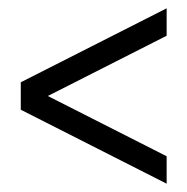

<svg xmlns="http://www.w3.org/2000/svg" viewBox="-20 -546 451 462"><path d="M30 -282V-348L381 -526V-460ZM381 -104 30 -282V-348L381 -170Z"/></svg>

Font: Akshar Light
Style: Regular
Weight: 300
Designer: Tall Chai
Foundry: Tall Chai
Version: Version 1.100